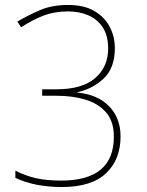

<svg xmlns="http://www.w3.org/2000/svg" viewBox="-20 -744 591 774"><path d="M229 10Q177 10 129.5 1Q82 -8 42 -27V-56Q83 -35 126 -25.5Q169 -16 227 -16Q439 -16 439 -193Q439 -255 407.5 -291Q376 -327 324 -342.5Q272 -358 208 -358H150V-384H207Q312 -384 364 -429.5Q416 -475 416 -548Q416 -601 394 -634Q372 -667 335.5 -682.5Q299 -698 255 -698Q200 -698 156.5 -681.5Q113 -665 65 -634L50 -657Q94 -683 142 -703.5Q190 -724 254 -724Q319 -724 360.5 -699.5Q402 -675 422.5 -635.5Q443 -596 443 -550Q443 -471 399 -428.5Q355 -386 291 -372V-371Q374 -363 420 -315.5Q466 -268 466 -194Q466 -101 407.5 -45.5Q349 10 229 10Z"/></svg>

Font: Noto Sans Bengali UI Thin
Style: Regular
Weight: 100
Designer: Jelle Bosma - Monotype Design Team
Foundry: Monotype Imaging Inc.
Version: Version 2.003; ttfautohint (v1.8.4.7-5d5b)